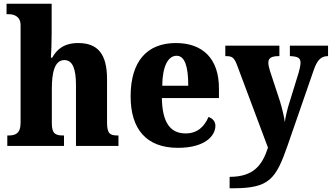

<svg xmlns="http://www.w3.org/2000/svg" viewBox="-20 -780 1773 1026"><path d="M19 0H322V-56H318C277 -56 257 -65 257 -121V-306C257 -384 269 -459 324 -459C369 -459 386 -410 386 -325V0H613V-56H610C568 -56 552 -65 552 -126V-357C552 -492 502 -550 398 -550C319 -550 282 -513 259 -472H252C254 -499 256 -550 256 -599V-760H15V-704H28C48 -704 90 -697 90 -645V-124C90 -65 61 -56 24 -56H19Z M931 10C1075 10 1131 -54 1131 -108C1131 -132 1115 -148 1094 -155C1073 -105 1036 -67 972 -67C890 -67 847 -125 845 -256H1150V-308C1150 -467 1063 -550 920 -550C766 -550 678 -453 678 -265C678 -91 761 10 931 10ZM986 -322H847C848 -426 878 -482 924 -482C968 -482 986 -423 986 -322Z M1207 165V226H1226C1419 226 1454 178 1517 -3L1658 -410C1676 -460 1696 -479 1730 -480H1733V-536H1529V-480H1533C1570 -478 1586 -471 1586 -445C1586 -431 1580 -405 1576 -392L1519 -207C1513 -184 1506 -158 1502 -127C1499 -153 1489 -196 1476 -239L1423 -400C1418 -416 1414 -432 1414 -445C1414 -468 1428 -480 1469 -480H1473V-536H1184V-480H1189C1218 -480 1231 -474 1246 -434L1412 9C1382 100 1338 165 1207 165Z"/></svg>

Font: Noto Serif Devanagari SemiCondensed ExtraBold
Style: Regular
Weight: 800
Width: 4
Designer: Universal Thirst, Indian Type Foundry and the Monotype Design Team
Foundry: Monotype Imaging Inc.
Version: Version 2.004